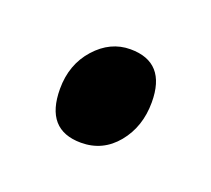

<svg xmlns="http://www.w3.org/2000/svg" viewBox="-41 -445 227 207"><g transform="rotate(20 73.0 -341.5)"><path d="M122 -352Q122 -324 106 -304.5Q90 -285 65 -285Q24 -285 24 -332Q24 -360 41 -379Q58 -398 81 -398Q122 -398 122 -352Z"/></g></svg>

Font: Ekushey Buriganga
Style: Regular
Weight: 400
Designer: Al Mamun Sumon
Foundry: Al Mamun Sumon
Version: Version 1.0